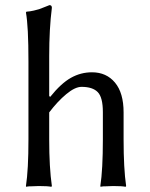

<svg xmlns="http://www.w3.org/2000/svg" viewBox="-20 -718 579 741"><path d="M377 -180.2V-285.2Q377 -342.3 357.2 -362.5Q337.4 -382.8 294.9 -382.8Q269.5 -382.8 235.8 -354.7Q202.1 -326.7 169.9 -284.2V-180.2Q169.9 -70.8 180.2 0L178.2 2.9Q164.1 0 129.9 0Q114.3 0 102.1 1Q89.8 1 85.4 2L81.1 2.9L80.1 0Q89.8 -63 89.8 -180.2V-481Q89.8 -616.7 80.1 -669.9L82 -672.9Q96.2 -673.8 110.6 -677.2Q125 -680.7 131.1 -682.6Q137.2 -684.6 153.3 -691.2Q169.4 -697.8 170.9 -698.2Q180.2 -698.2 180.2 -688Q169.9 -607.4 169.9 -501V-347.2L173.8 -344.2Q215.3 -396 253.4 -417.5Q291.5 -439 335 -439Q390.6 -439 423.8 -399.2Q457 -359.4 457 -284.2V-180.2Q457 -67.4 466.8 0L464.8 2.9Q451.2 0 417 0Q401.4 0 389.2 1Q377 1 372.6 2L368.2 2.9L367.2 0Q377 -63 377 -180.2Z"/></svg>

Font: Linux Biolinum
Style: Regular
Weight: 400
Designer: Philipp H. Poll
Foundry: Philipp H. Poll
Version: Version 0.6.4